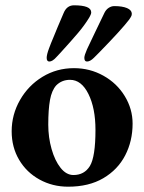

<svg xmlns="http://www.w3.org/2000/svg" viewBox="-20 -690 543 724"><path d="M24 0ZM24 -195Q24 -258 55.5 -313Q87 -368 140.5 -400.5Q194 -433 259 -433Q319 -433 370 -404.5Q421 -376 450.5 -327.5Q480 -279 480 -224Q480 -158 452 -104Q424 -50 369.5 -18Q315 14 237 14Q178 14 129 -13Q80 -40 52 -87.5Q24 -135 24 -195ZM319 -64Q340 -99 340 -200Q340 -282 313.5 -335.5Q287 -389 244 -389Q213 -389 192 -368Q175 -349 168.5 -313Q162 -277 162 -220Q162 -172 174.5 -128Q187 -84 208.5 -57Q230 -30 257 -30Q298 -30 319 -64ZM156 -472Q156 -484 165 -508Q172 -527 181 -548Q190 -569 197 -587L220 -641Q232 -670 259 -670Q291 -670 307.5 -663.5Q324 -657 324 -643Q324 -638 320.5 -631.5Q317 -625 316 -623Q299 -595 274.5 -566Q250 -537 208 -491L193 -475Q178 -458 166 -458Q156 -458 156 -472ZM298 -472Q298 -481 308 -504L336 -563L374 -642Q380 -654 390 -660.5Q400 -667 411 -667Q441 -667 459 -659.5Q477 -652 477 -637Q477 -631 472.5 -624.5Q468 -618 467 -616Q438 -578 354 -492L334 -472Q320 -458 308 -458Q298 -458 298 -472Z"/></svg>

Font: EB Garamond
Style: Bold
Weight: 700
Designer: Georg Duffner and Octavio Pardo
Foundry: Georg Duffner
Version: Version 1.000; ttfautohint (v1.6)